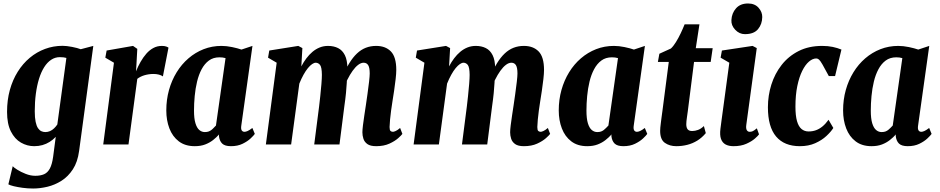

<svg xmlns="http://www.w3.org/2000/svg" viewBox="-20 -829 5393 1102"><path d="M434 37.5Q425.5 101 398.2 142.8Q371 184.5 333 208.5Q295 232.5 252.5 242.8Q210 253 170.5 253Q139 253 110 249Q81 245 59.2 239.8Q37.5 234.5 28 229L53 125Q58 131.5 78.8 144.8Q99.5 158 127.5 169Q155.5 180 182.5 180Q212 180 232.8 171Q253.5 162 266.2 138.2Q279 114.5 285 70.5L300 -43.5Q284 -26.5 264.8 -14.5Q245.5 -2.5 223.5 3.8Q201.5 10 176 10Q136 10 100.2 -10.5Q64.5 -31 42.5 -74.5Q20.5 -118 20.5 -187Q20.5 -254.5 36.5 -312.5Q52.5 -370.5 81.8 -417.2Q111 -464 150.8 -497.2Q190.5 -530.5 238.5 -548.2Q286.5 -566 339 -566Q362 -566 393.8 -559.8Q425.5 -553.5 443.5 -546.5L515.5 -565.5ZM361 -496.5Q352.5 -498.5 344.8 -499.8Q337 -501 323.5 -501Q296.5 -501 273.8 -486Q251 -471 233.5 -443.2Q216 -415.5 204 -376.8Q192 -338 185.8 -291Q179.5 -244 179.5 -190.5Q179.5 -153.5 184.5 -129.8Q189.5 -106 198.2 -93.2Q207 -80.5 217.8 -75.8Q228.5 -71 240 -71Q254.5 -71 267 -76.5Q279.5 -82 290.2 -92.2Q301 -102.5 309 -114.5Z M572.5 0 634 -469 584.5 -498 592 -539 743.5 -565.5 768 -548.5 763 -457 760.5 -419.5Q772 -448 787 -474.2Q802 -500.5 820 -521Q838 -541.5 860.2 -553.5Q882.5 -565.5 909 -565.5Q924.5 -565.5 934 -562Q943.5 -558.5 947 -555.5L915 -390.5Q906 -397 891.8 -400.8Q877.5 -404.5 860.5 -404.5Q847 -404.5 833.8 -402.5Q820.5 -400.5 808.8 -397Q797 -393.5 786.5 -388.2Q776 -383 768 -376.5L717.5 0Z M1365 -109Q1362 -89.5 1367.2 -81Q1372.5 -72.5 1383.5 -72.5Q1390.5 -72.5 1401 -77Q1411.5 -81.5 1428.5 -94.5L1442.5 -60.5Q1436.5 -51.5 1418.5 -34.5Q1400.5 -17.5 1372.2 -3.8Q1344 10 1305.5 10Q1270.5 10 1255 -5.2Q1239.5 -20.5 1236.5 -49.5L1237.5 -57.5Q1222.5 -40.5 1202.8 -25Q1183 -9.5 1157.5 0.2Q1132 10 1098 10Q1042.5 10 1006.2 -17.8Q970 -45.5 952.2 -92Q934.5 -138.5 934.5 -195Q934.5 -257 950 -312.5Q965.5 -368 994 -414.2Q1022.5 -460.5 1061.8 -494.2Q1101 -528 1149 -546.8Q1197 -565.5 1251 -565.5Q1280 -565.5 1312.2 -558.8Q1344.5 -552 1366 -544.5L1429 -565.5ZM1274.5 -495.5Q1266 -498 1257.2 -499Q1248.5 -500 1239.5 -500Q1204 -500 1179 -481.5Q1154 -463 1137.2 -431.5Q1120.5 -400 1111 -360.2Q1101.5 -320.5 1097.5 -277.5Q1093.5 -234.5 1093.5 -194Q1093.5 -148.5 1101.8 -121.5Q1110 -94.5 1124 -82.8Q1138 -71 1155.5 -71Q1168.5 -71 1177.2 -74.2Q1186 -77.5 1193 -82.8Q1200 -88 1206.2 -94.8Q1212.5 -101.5 1219.5 -108.5Z M1715.5 -553 1709.5 -448Q1722.5 -473 1738.5 -494.2Q1754.5 -515.5 1773.5 -531.5Q1792.5 -547.5 1814.8 -556.5Q1837 -565.5 1863 -565.5Q1895.5 -565.5 1920.5 -553Q1945.5 -540.5 1959.5 -512.2Q1973.5 -484 1974 -437.5Q1974 -425 1973.8 -414Q1973.5 -403 1973 -392.8Q1972.5 -382.5 1971.5 -371.5L1947 -390.5Q1965 -434 1985.2 -467Q2005.5 -500 2028.8 -522Q2052 -544 2079.5 -554.8Q2107 -565.5 2139 -565.5Q2192.5 -565.5 2223.5 -533.8Q2254.5 -502 2254.5 -427.5Q2254.5 -407.5 2250.8 -375Q2247 -342.5 2242 -308Q2237 -273.5 2232.5 -247Q2228.5 -222 2224.8 -195Q2221 -168 2218.8 -143Q2216.5 -118 2216 -100Q2216 -82 2221.5 -77.2Q2227 -72.5 2236 -72.5Q2240 -72.5 2250.8 -77Q2261.5 -81.5 2276.5 -94.5L2289.5 -60.5Q2284.5 -53 2265.5 -36Q2246.5 -19 2214.8 -4.5Q2183 10 2139 10Q2105.5 10 2088.5 -2.2Q2071.5 -14.5 2065.8 -32.8Q2060 -51 2060 -69.5Q2060 -83.5 2063.2 -110Q2066.5 -136.5 2071.2 -167.5Q2076 -198.5 2080 -225.5Q2084 -252.5 2089.2 -289.5Q2094.5 -326.5 2098.2 -359.2Q2102 -392 2102 -407Q2102 -441 2093.2 -455Q2084.5 -469 2067 -469Q2052 -469 2035.8 -456.8Q2019.5 -444.5 2003.8 -422.5Q1988 -400.5 1973.5 -371.2Q1959 -342 1946.5 -307.5L1972 -405.5Q1972 -383.5 1970.5 -356.2Q1969 -329 1965.8 -295.2Q1962.5 -261.5 1956.5 -220L1928.5 0H1783.5L1811.5 -218Q1814.5 -241.5 1818.2 -277Q1822 -312.5 1824.8 -346.8Q1827.5 -381 1827.5 -399.5Q1827 -444 1816.8 -456.5Q1806.5 -469 1792 -469Q1783 -469 1771.5 -461.2Q1760 -453.5 1747.2 -438Q1734.5 -422.5 1722 -400Q1709.5 -377.5 1698 -349L1651 0H1506L1568 -469L1518.5 -498L1525.5 -539L1692 -565.5Z M2563.5 -553 2557.5 -448Q2570.5 -473 2586.5 -494.2Q2602.5 -515.5 2621.5 -531.5Q2640.5 -547.5 2662.8 -556.5Q2685 -565.5 2711 -565.5Q2743.5 -565.5 2768.5 -553Q2793.5 -540.5 2807.5 -512.2Q2821.5 -484 2822 -437.5Q2822 -425 2821.8 -414Q2821.5 -403 2821 -392.8Q2820.5 -382.5 2819.5 -371.5L2795 -390.5Q2813 -434 2833.2 -467Q2853.5 -500 2876.8 -522Q2900 -544 2927.5 -554.8Q2955 -565.5 2987 -565.5Q3040.5 -565.5 3071.5 -533.8Q3102.5 -502 3102.5 -427.5Q3102.5 -407.5 3098.8 -375Q3095 -342.5 3090 -308Q3085 -273.5 3080.5 -247Q3076.5 -222 3072.8 -195Q3069 -168 3066.8 -143Q3064.5 -118 3064 -100Q3064 -82 3069.5 -77.2Q3075 -72.5 3084 -72.5Q3088 -72.5 3098.8 -77Q3109.5 -81.5 3124.5 -94.5L3137.5 -60.5Q3132.5 -53 3113.5 -36Q3094.5 -19 3062.8 -4.5Q3031 10 2987 10Q2953.5 10 2936.5 -2.2Q2919.5 -14.5 2913.8 -32.8Q2908 -51 2908 -69.5Q2908 -83.5 2911.2 -110Q2914.5 -136.5 2919.2 -167.5Q2924 -198.5 2928 -225.5Q2932 -252.5 2937.2 -289.5Q2942.5 -326.5 2946.2 -359.2Q2950 -392 2950 -407Q2950 -441 2941.2 -455Q2932.5 -469 2915 -469Q2900 -469 2883.8 -456.8Q2867.5 -444.5 2851.8 -422.5Q2836 -400.5 2821.5 -371.2Q2807 -342 2794.5 -307.5L2820 -405.5Q2820 -383.5 2818.5 -356.2Q2817 -329 2813.8 -295.2Q2810.5 -261.5 2804.5 -220L2776.5 0H2631.5L2659.5 -218Q2662.5 -241.5 2666.2 -277Q2670 -312.5 2672.8 -346.8Q2675.5 -381 2675.5 -399.5Q2675 -444 2664.8 -456.5Q2654.5 -469 2640 -469Q2631 -469 2619.5 -461.2Q2608 -453.5 2595.2 -438Q2582.5 -422.5 2570 -400Q2557.5 -377.5 2546 -349L2499 0H2354L2416 -469L2366.5 -498L2373.5 -539L2540 -565.5Z M3617.5 -109Q3614.5 -89.5 3619.8 -81Q3625 -72.5 3636 -72.5Q3643 -72.5 3653.5 -77Q3664 -81.5 3681 -94.5L3695 -60.5Q3689 -51.5 3671 -34.5Q3653 -17.5 3624.8 -3.8Q3596.5 10 3558 10Q3523 10 3507.5 -5.2Q3492 -20.5 3489 -49.5L3490 -57.5Q3475 -40.5 3455.2 -25Q3435.5 -9.5 3410 0.2Q3384.5 10 3350.5 10Q3295 10 3258.8 -17.8Q3222.5 -45.5 3204.8 -92Q3187 -138.5 3187 -195Q3187 -257 3202.5 -312.5Q3218 -368 3246.5 -414.2Q3275 -460.5 3314.2 -494.2Q3353.5 -528 3401.5 -546.8Q3449.5 -565.5 3503.5 -565.5Q3532.5 -565.5 3564.8 -558.8Q3597 -552 3618.5 -544.5L3681.5 -565.5ZM3527 -495.5Q3518.5 -498 3509.8 -499Q3501 -500 3492 -500Q3456.5 -500 3431.5 -481.5Q3406.5 -463 3389.8 -431.5Q3373 -400 3363.5 -360.2Q3354 -320.5 3350 -277.5Q3346 -234.5 3346 -194Q3346 -148.5 3354.2 -121.5Q3362.5 -94.5 3376.5 -82.8Q3390.5 -71 3408 -71Q3421 -71 3429.8 -74.2Q3438.5 -77.5 3445.5 -82.8Q3452.5 -88 3458.8 -94.8Q3465 -101.5 3472 -108.5Z M3927.5 -189.5Q3925 -171 3923 -157.5Q3921 -144 3920 -134.2Q3919 -124.5 3919 -116Q3919 -96.5 3926.8 -86.8Q3934.5 -77 3953 -77Q3969.5 -77 3986.8 -83.5Q4004 -90 4020 -105.5L4031 -65Q4009.5 -39 3982.5 -22.2Q3955.5 -5.5 3925 2.2Q3894.5 10 3861.5 10Q3823.5 10 3796.2 -9Q3769 -28 3769 -77.5Q3769 -86.5 3770 -97.5Q3771 -108.5 3772.8 -122.5Q3774.5 -136.5 3776.8 -153.8Q3779 -171 3782 -192L3818.5 -473.5H3756L3764.5 -520.5L3830.5 -550.5Q3844.5 -563 3859.2 -586.8Q3874 -610.5 3887 -638Q3900 -665.5 3909.5 -689.5H3994.5L3973.5 -552.5H4070.5L4059 -473.5H3963.5Z M4190 10Q4162.5 10 4144.2 0Q4126 -10 4118.2 -31.8Q4110.5 -53.5 4115 -90Q4117 -106.5 4121.5 -139.8Q4126 -173 4131.8 -215.8Q4137.5 -258.5 4143.8 -304.5Q4150 -350.5 4155.8 -393.5Q4161.5 -436.5 4166 -469L4116 -498L4123.5 -539L4299.5 -565.5L4323.5 -553L4263.5 -113Q4260.5 -92 4266.2 -82.2Q4272 -72.5 4283 -72.5Q4292 -72.5 4300.2 -76Q4308.5 -79.5 4324 -92.5L4336.5 -58Q4331.5 -50 4313 -33.8Q4294.5 -17.5 4263.8 -3.8Q4233 10 4190 10ZM4255.5 -633Q4223.5 -633 4199.8 -658.2Q4176 -683.5 4178 -714Q4180 -753.5 4204.5 -781.2Q4229 -809 4273.5 -809Q4312 -809 4333.8 -784.5Q4355.5 -760 4355 -731Q4354.5 -690.5 4330.8 -661.8Q4307 -633 4255.5 -633Z M4571 10Q4481.5 10 4434.5 -45.5Q4387.5 -101 4387.5 -213.5Q4387.5 -280.5 4407.2 -343.2Q4427 -406 4466.2 -456.2Q4505.5 -506.5 4563.8 -536Q4622 -565.5 4699 -565.5Q4732 -565.5 4759.2 -559.8Q4786.5 -554 4809.5 -544.5L4773 -392.5H4737Q4713.5 -436.5 4701 -458.2Q4688.5 -480 4681 -486.8Q4673.5 -493.5 4665 -493.5Q4644.5 -493.5 4623.2 -475.5Q4602 -457.5 4584.5 -422.2Q4567 -387 4556.2 -335.2Q4545.5 -283.5 4545.5 -217Q4545.5 -165 4554.5 -133.8Q4563.5 -102.5 4580.5 -88.5Q4597.5 -74.5 4621 -74.5Q4643.5 -74.5 4663 -81.5Q4682.5 -88.5 4700.5 -103.2Q4718.5 -118 4735.5 -141.5L4763 -94.5Q4749.5 -73 4723.2 -48.5Q4697 -24 4658.8 -7Q4620.5 10 4571 10Z M5249.5 -109Q5246.5 -89.5 5251.8 -81Q5257 -72.5 5268 -72.5Q5275 -72.5 5285.5 -77Q5296 -81.5 5313 -94.5L5327 -60.5Q5321 -51.5 5303 -34.5Q5285 -17.5 5256.8 -3.8Q5228.5 10 5190 10Q5155 10 5139.5 -5.2Q5124 -20.5 5121 -49.5L5122 -57.5Q5107 -40.5 5087.2 -25Q5067.5 -9.5 5042 0.2Q5016.5 10 4982.5 10Q4927 10 4890.8 -17.8Q4854.5 -45.5 4836.8 -92Q4819 -138.5 4819 -195Q4819 -257 4834.5 -312.5Q4850 -368 4878.5 -414.2Q4907 -460.5 4946.2 -494.2Q4985.5 -528 5033.5 -546.8Q5081.5 -565.5 5135.5 -565.5Q5164.5 -565.5 5196.8 -558.8Q5229 -552 5250.5 -544.5L5313.5 -565.5ZM5159 -495.5Q5150.5 -498 5141.8 -499Q5133 -500 5124 -500Q5088.5 -500 5063.5 -481.5Q5038.5 -463 5021.8 -431.5Q5005 -400 4995.5 -360.2Q4986 -320.5 4982 -277.5Q4978 -234.5 4978 -194Q4978 -148.5 4986.2 -121.5Q4994.5 -94.5 5008.5 -82.8Q5022.5 -71 5040 -71Q5053 -71 5061.8 -74.2Q5070.5 -77.5 5077.5 -82.8Q5084.5 -88 5090.8 -94.8Q5097 -101.5 5104 -108.5Z"/></svg>

Font: Merriweather 24pt SemiCondensed Black
Style: Italic
Weight: 900
Width: 4
Italic angle: -7.8°
Designer: Eben Sorkin
Foundry: Eben Sorkin
Version: Version 2.101